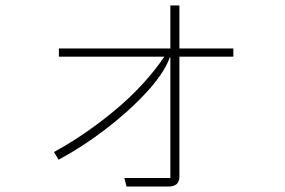

<svg xmlns="http://www.w3.org/2000/svg" viewBox="-20 -641 1040 701"><path d="M832 -464V-434H635V4Q635 40 595 40H442L434 9H602V-431H600Q578 -372 513 -302Q448 -232 362.5 -167Q277 -102 194 -58L177 -86Q294 -150 402 -240.5Q510 -331 580 -434H195V-464H602V-621H635V-464Z"/></svg>

Font: IBM Plex Sans JP ExtraLight
Style: Regular
Weight: 200
Designer: Mike Abbink; Paul van der Laan; Pieter van Rosmalen; Wujin Sim; Yejin Wi; Jinhee Kim; Boomi Park; Yona Kim; Kichan Ma
Foundry: Sandoll Inc.
Version: Version 1.001